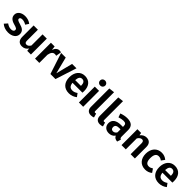

<svg xmlns="http://www.w3.org/2000/svg" viewBox="530 -2868 4887 4887"><g transform="rotate(45 2973.5 -425.0)"><path d="M266 -590C127 -590 39 -516 39 -419C39 -333 93 -275 208 -243C314 -214 335 -200 335 -157C335 -118 298 -94 241 -94C184 -94 131 -117 87 -150L12 -66C66 -16 146 17 245 17C381 17 492 -50 492 -168C492 -270 428 -318 313 -349C213 -378 193 -393 193 -427C193 -458 221 -478 272 -478C322 -478 368 -462 415 -433L473 -521C419 -564 349 -590 266 -590Z M1056 -572H903V-172C876 -125 840 -97 798 -97C756 -97 735 -118 735 -180V-572H582V-161C582 -51 636 17 742 17C818 17 874 -13 916 -77L923 0H1056Z M1500 -589C1434 -589 1378 -541 1351 -461L1338 -572H1204V0H1358V-293C1377 -387 1411 -440 1481 -440C1500 -440 1514 -436 1533 -432L1558 -580C1539 -585 1521 -589 1500 -589Z M2124 -572H1966L1851 -120L1737 -572H1571L1758 0H1940Z M2673 -299C2673 -482 2577 -590 2415 -590C2248 -590 2155 -456 2155 -283C2155 -104 2251 17 2435 17C2524 17 2596 -15 2652 -60L2588 -147C2538 -112 2497 -97 2449 -97C2375 -97 2324 -130 2313 -240H2670C2671 -256 2673 -280 2673 -299ZM2521 -336H2313C2321 -445 2358 -485 2419 -485C2492 -485 2521 -429 2521 -342Z M2860 -867C2805 -867 2767 -828 2767 -778C2767 -727 2805 -688 2860 -688C2915 -688 2954 -727 2954 -778C2954 -828 2915 -867 2860 -867ZM2937 -572H2783V0H2937Z M3226 17C3265 17 3299 9 3324 -2L3293 -111C3284 -107 3275 -105 3263 -105C3240 -105 3231 -118 3231 -143V-818L3078 -800V-138C3078 -39 3133 17 3226 17Z M3548 17C3587 17 3621 9 3646 -2L3615 -111C3606 -107 3597 -105 3585 -105C3562 -105 3553 -118 3553 -143V-818L3400 -800V-138C3400 -39 3455 17 3548 17Z M4166 -159V-390C4166 -519 4097 -590 3938 -590C3873 -590 3798 -576 3726 -548L3762 -445C3819 -464 3875 -475 3913 -475C3984 -475 4015 -453 4015 -381V-353H3949C3780 -353 3685 -285 3685 -160C3685 -56 3757 17 3871 17C3939 17 4002 -6 4043 -68C4066 -12 4110 9 4174 15L4207 -86C4180 -96 4166 -112 4166 -159ZM3914 -93C3866 -93 3840 -122 3840 -173C3840 -235 3881 -266 3965 -266H4015V-157C3992 -116 3957 -93 3914 -93Z M4637 -590C4565 -590 4509 -557 4463 -500L4451 -572H4317V0H4471V-395C4503 -446 4538 -475 4582 -475C4620 -475 4645 -457 4645 -391V0H4798V-417C4798 -525 4738 -590 4637 -590Z M5179 -590C5012 -590 4906 -463 4906 -282C4906 -99 5011 17 5181 17C5257 17 5318 -8 5369 -50L5302 -146C5260 -119 5231 -106 5189 -106C5117 -106 5068 -150 5068 -283C5068 -416 5113 -471 5190 -471C5232 -471 5266 -458 5302 -430L5369 -521C5315 -567 5256 -590 5179 -590Z M5910 -299C5910 -482 5814 -590 5652 -590C5485 -590 5392 -456 5392 -283C5392 -104 5488 17 5672 17C5761 17 5833 -15 5889 -60L5825 -147C5775 -112 5734 -97 5686 -97C5612 -97 5561 -130 5550 -240H5907C5908 -256 5910 -280 5910 -299ZM5758 -336H5550C5558 -445 5595 -485 5656 -485C5729 -485 5758 -429 5758 -342Z"/></g></svg>

Font: Glow Sans TC Normal
Style: Bold
Weight: 700
Designer: Ryoko NISHIZUKA (kana, bopomofo & ideographs); Paul D. Hunt (Latin, Greek & Cyrillic); Sandoll Communications, Soo-young
Version: Version 0.93